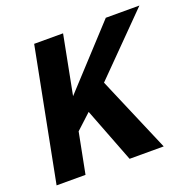

<svg xmlns="http://www.w3.org/2000/svg" viewBox="-118 -779 903 899"><g transform="rotate(-20 333.5 -329.5)"><path d="M378.9 0 273.9 -272 198.7 -202.6 159.2 0H15.1L143.1 -658.7H287.1L230.5 -366.2L500 -658.7H667.5L388.2 -376L548.8 0Z"/></g></svg>

Font: Cousine
Style: Bold Italic
Weight: 700
Italic angle: -12°
Monospace: yes
Designer: Steve Matteson
Foundry: Ascender Corporation
Version: Version 1.20